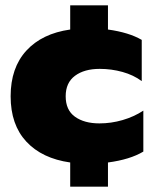

<svg xmlns="http://www.w3.org/2000/svg" viewBox="-20 -601 579 722"><path d="M244 10Q138 -5 79 -68.5Q20 -132 20 -239Q20 -346 79 -410.5Q138 -475 244 -490V-581H386V-490Q465 -479 513 -451V-296Q482 -319 440.5 -330.5Q399 -342 355 -342Q297 -342 262 -316Q227 -290 227 -239Q227 -187 262 -162Q297 -137 354 -137Q398 -137 441 -149.5Q484 -162 519 -185V-31Q469 -1 386 10V101H244Z"/></svg>

Font: Prompt ExtraBold
Style: Regular
Weight: 800
Designer: Katatrad Team
Foundry: CadsonDemak
Version: Version 1.000